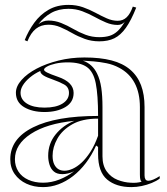

<svg xmlns="http://www.w3.org/2000/svg" viewBox="-20 -750 684 785"><path d="M325 -515Q390 -515 436 -503Q482 -491 512 -465.5Q542 -440 556.5 -402Q571 -364 571 -312V-33Q571 -23 574.5 -17Q578 -11 587 -11Q595 -11 607 -16Q619 -21 633 -30V-20Q620 -10 600.5 -2Q581 6 559.5 10.5Q538 15 517 15Q455 15 418 -16Q381 -47 381 -120Q381 -129 381 -133Q381 -137 381 -140.5Q381 -144 381 -149L373 -155Q355 -115 331 -83.5Q307 -52 278.5 -30Q250 -8 219 3.5Q188 15 156 15Q118 15 88 1Q58 -13 40 -38.5Q22 -64 22 -99Q22 -183 115.5 -229.5Q209 -276 381 -276Q381 -362 371.5 -409.5Q362 -457 335 -476Q308 -495 257 -495Q229 -495 207 -490Q185 -485 172.5 -478Q160 -471 160 -465Q160 -460 172.5 -453.5Q185 -447 217 -436Q281 -414 281 -370Q281 -332 247 -312Q213 -292 162 -292Q112 -292 78.5 -312Q45 -332 45 -371Q45 -397 68 -423Q91 -449 130 -469.5Q169 -490 219.5 -502.5Q270 -515 325 -515ZM381 -265Q316 -265 275 -241.5Q234 -218 214.5 -183Q195 -148 195 -113Q195 -92 201.5 -78.5Q208 -65 218.5 -58.5Q229 -52 244 -52Q259 -52 277 -60Q295 -68 313.5 -85Q332 -102 349.5 -129Q367 -156 381 -195ZM156 -3Q190 -3 223 -16Q256 -29 283 -50Q271 -44 258.5 -41Q246 -38 235 -38Q213 -38 200.5 -48.5Q188 -59 182.5 -76.5Q177 -94 177 -113Q177 -163 207.5 -200.5Q238 -238 284 -256Q171 -245 106 -202.5Q41 -160 41 -99Q41 -71 55 -49Q69 -27 95.5 -15Q122 -3 156 -3ZM319 -502Q339 -495 353.5 -481.5Q368 -468 377 -449Q389 -425 394 -391.5Q399 -358 399 -312V-111Q399 -73 416.5 -49Q434 -25 461 -14.5Q488 -4 514 -3Q526 -2 537.5 -3Q549 -4 559 -7Q555 -10 553.5 -17Q552 -24 552 -37V-312Q552 -370 530.5 -410.5Q509 -451 467 -473Q443 -486 415.5 -491.5Q388 -497 363 -499Q338 -501 319 -502ZM162 -310Q209 -310 235.5 -326.5Q262 -343 262 -370Q262 -394 241.5 -405Q221 -416 198 -424Q186 -428 174.5 -433Q163 -438 157 -442Q144 -451 145 -460Q121 -449 102.5 -433.5Q84 -418 74 -402Q64 -386 64 -371Q64 -343 90 -326.5Q116 -310 162 -310ZM386 -581Q354 -581 326.5 -591Q299 -601 274.5 -615Q250 -629 226.5 -639Q203 -649 178 -649Q148 -649 127 -632.5Q106 -616 92 -581L81 -586Q96 -624 120 -657Q144 -690 178.5 -710Q213 -730 260 -730Q292 -730 319 -720.5Q346 -711 370 -698Q394 -685 416.5 -675Q439 -665 461 -665Q483 -665 498 -679.5Q513 -694 523 -723L537 -719Q516 -666 494.5 -636Q473 -606 447.5 -593.5Q422 -581 386 -581ZM386 -598Q410 -598 428 -603.5Q446 -609 461 -623Q476 -637 490 -661Q485 -655 477.5 -651.5Q470 -648 461 -648Q437 -648 413.5 -658Q390 -668 366.5 -681Q343 -694 316.5 -704Q290 -714 260 -714Q219 -714 189 -697Q159 -680 137 -651Q146 -658 156 -662Q166 -666 178 -666Q205 -666 230 -656Q255 -646 279 -632Q303 -618 329.5 -608Q356 -598 386 -598Z"/></svg>

Font: Kalnia Glaze Thin SemiBold
Style: Regular
Weight: 600
Version: Version 1.110